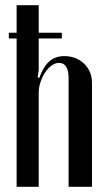

<svg xmlns="http://www.w3.org/2000/svg" viewBox="-20 -719 410 739"><path d="M131 -419Q147 -463 170 -483Q193 -503 227 -503Q273 -503 303.5 -474Q334 -445 334 -400V0H244V-418Q244 -477 207 -477Q193 -477 179 -467Q165 -457 154 -440.5Q143 -424 136 -403.5Q129 -383 129 -362V0H44V-699H129V-450L125 -421ZM14 -593H218V-571H14Z"/></svg>

Font: Moniqa SemBd Heading
Style: Regular
Weight: 600
Designer: Rajesh Rajput
Foundry: Rajesh Rajput
Version: Version 1.000